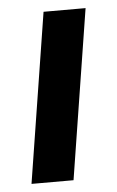

<svg xmlns="http://www.w3.org/2000/svg" viewBox="-43 -537 347 569"><g transform="rotate(-5 130.5 -252.5)"><path d="M28 0 108 -505H233L153 0Z"/></g></svg>

Font: Mulish
Style: Bold Italic
Weight: 700
Italic angle: -9°
Designer: Vernon Adams
Foundry: Vernon Adams
Version: Version 3.603; ttfautohint (v1.8.3)